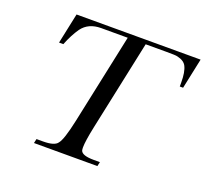

<svg xmlns="http://www.w3.org/2000/svg" viewBox="-114 -789 992 925"><g transform="rotate(20 382.0 -326.0)"><path d="M95 -496 128 -652H764L731 -496H714Q714 -506 714 -516Q714 -571 700 -598Q689 -620 655 -628Q649 -630 634 -630.5Q619 -631 596 -631H490L392 -169Q376 -93 376 -61Q376 -50 378 -44Q387 -22 445 -22H477L472 0H147L152 -22H185Q244 -22 259 -44Q278 -66 300 -169L398 -631H262Q197 -631 164 -586Q138 -549 117 -496Z"/></g></svg>

Font: New Athena Unicode
Style: Italic
Weight: 400
Designer: J. Rusten 1997; rev. by R. Hancock 2001, 2002, rev. by D. Mastronarde 2002-2019
Foundry: Society for Classical Studies (formerly American Philological Association)
Version: Version 5.008